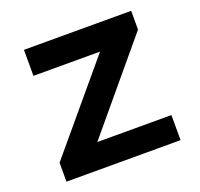

<svg xmlns="http://www.w3.org/2000/svg" viewBox="-122 -835 1010 971"><g transform="rotate(-20 382.5 -350.0)"><path d="M76 0V-102L505 -613L560 -560H102V-700H679V-599L251 -87L196 -135H690V0Z"/></g></svg>

Font: Lexend Exa SemiBold
Style: Regular
Weight: 600
Designer: Bonnie Shaver-Troup, Thomas Jockin
Foundry: Lexend
Version: Version 1.007